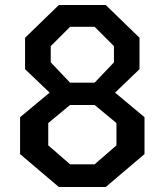

<svg xmlns="http://www.w3.org/2000/svg" viewBox="-20 -750 660 770"><path d="M216 0H404L559.5 -132V-280L441.5 -378.5L539.5 -472.5V-598.5L404 -730H216L80.5 -598.5V-472.5L179 -378.5L60.5 -280V-132ZM173.5 -167V-256.5L261 -329H359.5L447 -256.5V-167L359.5 -91H261ZM183.5 -500V-565L261 -642.5H359.5L437 -565V-500L359.5 -418.5H261Z"/></svg>

Font: Monaspace Krypton Medium
Style: Regular
Weight: 500
Designer: Riley Cran & the Lettermatic Team
Foundry: Lettermatic
Version: Version 1.101 (Monaspace Krypton)